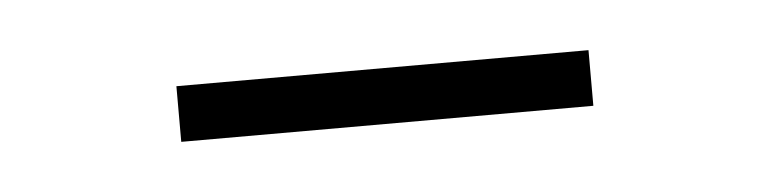

<svg xmlns="http://www.w3.org/2000/svg" viewBox="-22 -637 442 110"><g transform="rotate(-5 198.5 -582.0)"><path d="M80 -598H317V-566H80Z"/></g></svg>

Font: IBM Plex Sans Hebrew ExtraLight
Style: Regular
Weight: 200
Designer: Mike Abbink, Paul van der Laan, Pieter van Rosmalen, Yanek Iontef
Foundry: Bold Monday
Version: Version 1.2